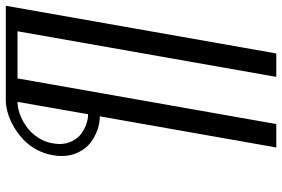

<svg xmlns="http://www.w3.org/2000/svg" viewBox="-179 -653 998 680"><g transform="rotate(-90 320.0 -313.0)"><path d="M255.4 -500 299.3 -750Q279.3 -750 256.6 -741.9Q233.9 -733.9 212.2 -718.8Q190.4 -703.6 173.8 -679Q157.2 -654.3 152.3 -625Q150.4 -612.8 149.9 -601.6Q149.9 -576.2 160.4 -555.9Q170.9 -535.6 187 -523.9Q203.1 -512.2 220.9 -506.1Q238.8 -500 255.4 -500ZM639.6 -791.5 470.7 166.5H387.7L549.3 -750H382.3L220.7 166.5H137.7L248 -458.5Q224.1 -458.5 199.7 -467Q175.3 -475.6 154.3 -491.7Q133.3 -507.8 120.4 -534.7Q107.4 -561.5 107.4 -593.8Q107.4 -608.9 110.4 -625Q115.7 -656.7 131.3 -684.6Q147 -712.4 168 -731.4Q189 -750.5 213.4 -764.4Q237.8 -778.3 261.7 -784.9Q285.6 -791.5 306.6 -791.5Z"/></g></svg>

Font: Resagnicto
Style: Italic
Weight: 500
Italic angle: -10°
Version: Version 0.999